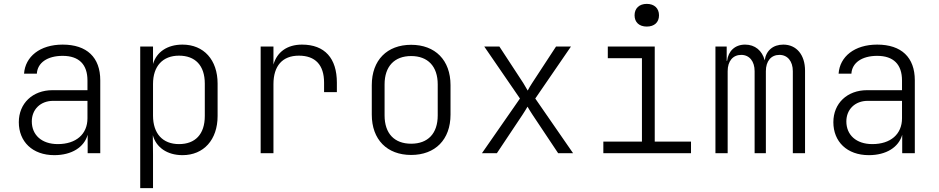

<svg xmlns="http://www.w3.org/2000/svg" viewBox="-20 -790 4840 990"><path d="M260 10C350 10 414 -31 432 -95V0H497V-376C497 -494 428 -560 303 -560C186 -560 110 -498 104 -410H170C173 -466 224 -502 303 -502C387 -502 431 -458 431 -375V-325H251C148 -325 77 -257 77 -160C77 -60 147 10 260 10ZM278 -47C195 -47 144 -94 144 -164C144 -226 189 -270 254 -270H431V-180C431 -98 372 -47 278 -47Z M703 180H769V8L768 -93C785 -30 842 10 921 10C1030 10 1102 -69 1102 -192V-359C1102 -481 1031 -560 921 -560C843 -560 787 -522 769 -460V-550H703ZM903 -47C819 -47 769 -101 769 -194V-357C769 -449 819 -503 903 -503C986 -503 1036 -453 1036 -359V-192C1036 -97 986 -47 903 -47Z M1324 0H1390V-356C1390 -450 1436 -503 1521 -503C1606 -503 1651 -455 1651 -364V-315H1717V-364C1717 -489 1655 -560 1537 -560C1460 -560 1408 -521 1390 -457V-550H1324Z M2100 9C2224 9 2303 -70 2303 -199V-351C2303 -480 2224 -559 2100 -559C1976 -559 1897 -480 1897 -351V-199C1897 -70 1976 9 2100 9ZM2100 -49C2014 -49 1963 -101 1963 -195V-355C1963 -448 2014 -501 2100 -501C2186 -501 2237 -448 2237 -355V-195C2237 -101 2186 -49 2100 -49Z M2465 0H2542L2674 -198C2683 -211 2694 -230 2700 -240C2706 -230 2717 -211 2726 -198L2858 0H2935L2740 -282L2924 -550H2847L2724 -362C2716 -350 2706 -333 2701 -323C2695 -333 2686 -349 2678 -362L2555 -550H2477L2661 -282Z M3315 -653C3354 -653 3378 -675 3378 -711C3378 -747 3354 -770 3315 -770C3276 -770 3252 -747 3252 -711C3252 -675 3276 -653 3315 -653ZM3091 0H3543V-60H3356V-550H3114V-490H3290V-60H3091Z M3669 0H3732V-423C3732 -475 3759 -507 3802 -507C3844 -507 3871 -474 3871 -423V0H3929V-423C3929 -475 3956 -507 3999 -507C4041 -507 4068 -474 4068 -423V0H4131V-426C4131 -507 4087 -560 4019 -560C3966 -560 3930 -529 3923 -479C3910 -529 3873 -560 3822 -560C3770 -560 3735 -527 3729 -476H3727V-550H3669Z M4460 10C4550 10 4614 -31 4632 -95V0H4697V-376C4697 -494 4628 -560 4503 -560C4386 -560 4310 -498 4304 -410H4370C4373 -466 4424 -502 4503 -502C4587 -502 4631 -458 4631 -375V-325H4451C4348 -325 4277 -257 4277 -160C4277 -60 4347 10 4460 10ZM4478 -47C4395 -47 4344 -94 4344 -164C4344 -226 4389 -270 4454 -270H4631V-180C4631 -98 4572 -47 4478 -47Z"/></svg>

Font: JetBrains Mono ExtraLight
Style: Regular
Weight: 240
Monospace: yes
Designer: Philipp Nurullin, Konstantin Bulenkov
Foundry: JetBrains
Version: Version 2.305